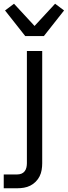

<svg xmlns="http://www.w3.org/2000/svg" viewBox="-35 -793 363 1028"><path d="M-15 215V141H57Q69 141 79.5 137Q90 133 97 124Q104 115 106.5 103.5Q109 92 109 81V-520H191V81Q191 99 188 117Q185 135 177 151Q169 167 156 180Q143 193 127 201Q111 209 93 212Q75 215 57 215ZM100 -600 -8 -737 40 -773 150 -654 260 -773 308 -737 200 -600Z"/></svg>

Font: Iosevka Aile
Style: Regular
Weight: 400
Designer: Belleve Invis
Foundry: Belleve Invis
Version: Version 28.0.1; ttfautohint (v1.8.4)